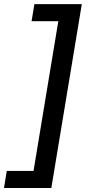

<svg xmlns="http://www.w3.org/2000/svg" viewBox="-59 -775 457 946"><path d="M344.1 -754.6 193.9 151.3H-39.4L-25.6 67.1H106.2L228.3 -670.5H96.6L110.4 -754.6Z"/></svg>

Font: Karasuma Gothic
Style: Medium Italic
Weight: 500
Italic angle: 9.39998°
Designer: Rasmus Andersson / Ryoko Nishizuka
Foundry: Genbu
Version: Version 1.00